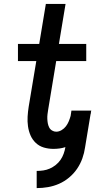

<svg xmlns="http://www.w3.org/2000/svg" viewBox="-20 -755 540 984"><path d="M168 209V121Q185 121 202 118.5Q219 116 235 109Q251 102 265.5 90.5Q280 79 290 64.5Q300 50 306 33.5Q312 17 315 0V-1Q300 4 284.5 6Q269 8 254 8Q228 8 204.5 1Q181 -6 163.5 -22.5Q146 -39 136.5 -61Q127 -83 123.5 -107.5Q120 -132 121.5 -157.5Q123 -183 127 -208L166 -442H72V-530H181L215 -735H316L282 -530H422V-442H268L227 -194Q225 -182 223.5 -170Q222 -158 222.5 -146Q223 -134 225 -123Q227 -112 232 -102Q237 -92 247 -86Q257 -80 268 -80Q282 -80 295.5 -88Q309 -96 318 -108Q327 -120 332.5 -133.5Q338 -147 342 -161L346 -188H448Q447 -186 446.5 -183.5Q446 -181 446 -179Q446 -176 445.5 -174Q445 -172 444 -169L416 0Q412 29 402 57Q392 85 375 110Q358 135 334 155Q310 175 282.5 187Q255 199 226 204Q197 209 168 209Z"/></svg>

Font: Iosevka Curly Slab SmBdObl
Style: Regular
Weight: 600
Italic angle: -9°
Monospace: yes
Designer: Belleve Invis
Foundry: Belleve Invis
Version: Version 11.0.0; ttfautohint (v1.8.3)